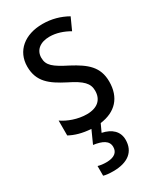

<svg xmlns="http://www.w3.org/2000/svg" viewBox="-199 -617 778 927"><g transform="rotate(-30 190.5 -153.5)"><path d="M273 138C273 91 241 62 189 51L209 8C295 -3 345 -56 345 -145C345 -228 296 -266 219 -307C144 -345 118 -365 118 -408C118 -450 150 -477 203 -477C241 -477 278 -464 311 -445L341 -511C300 -534 255 -547 204 -547C105 -547 38 -492 38 -405C38 -321 89 -283 167 -243C240 -207 264 -182 264 -141C264 -92 233 -62 173 -62C123 -62 72 -81 39 -104V-21C68 -5 107 7 156 10L124 81C173 88 204 103 204 138C204 168 183 186 138 186C122 186 105 184 92 180V234C104 238 123 240 146 240C227 240 273 204 273 138Z"/></g></svg>

Font: Noto Sans Bengali Condensed
Style: Regular
Weight: 400
Width: 3
Designer: Jelle Bosma - Monotype Design Team
Foundry: Monotype Imaging Inc.
Version: Version 2.003